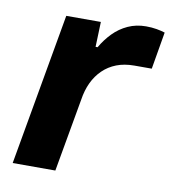

<svg xmlns="http://www.w3.org/2000/svg" viewBox="-67 -597 587 656"><g transform="rotate(10 227.0 -269.5)"><path d="M20 0 113 -527H233L230 -440H237Q253 -468 275 -490.5Q297 -513 325.5 -526Q354 -539 388 -539Q408 -539 425 -536Q442 -533 454 -529L432 -400H372Q337 -400 310 -389.5Q283 -379 263 -359.5Q243 -340 230.5 -313.5Q218 -287 213 -254L168 0Z"/></g></svg>

Font: Archivo SemiExpanded
Style: Bold Italic
Weight: 700
Width: 6
Italic angle: -10°
Designer: Hector Gatti
Foundry: Omnibus-Type
Version: Version 2.001